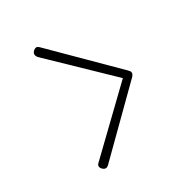

<svg xmlns="http://www.w3.org/2000/svg" viewBox="-134 -716 711 748"><g transform="rotate(-30 222.0 -342.0)"><path d="M395 -357 144 -606Q136 -614 130 -613.5Q124 -613 117 -607Q115 -605 112.5 -601Q110 -597 110.5 -591.5Q111 -586 116 -579L363 -341L115 -102Q109 -96 109.5 -89.5Q110 -83 116 -77Q123 -70 130 -70Q137 -70 144 -77L396 -326L398 -328Q401 -332 402.5 -335Q404 -338 404 -341Q404 -346 402 -349Q400 -352 395 -357Z"/></g></svg>

Font: SN Pro Thin
Style: Italic
Weight: 200
Italic angle: -9°
Designer: Tobias Whetton
Foundry: Supernotes
Version: Version 1.003;Glyphs 3.3 (3324)